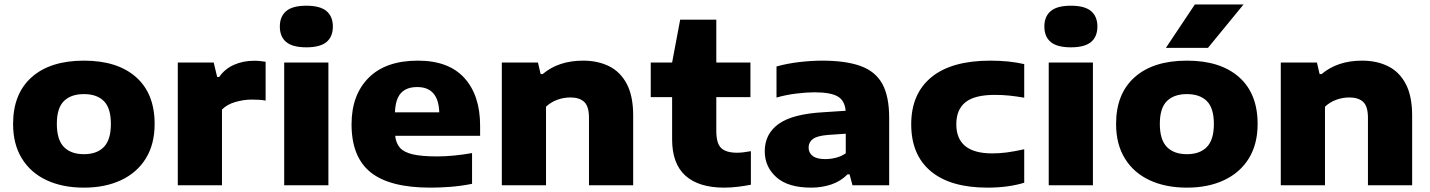

<svg xmlns="http://www.w3.org/2000/svg" viewBox="-20 -828 6390 858"><path d="M355 10.5Q259.5 10.5 188.2 -22.8Q117 -56 77.8 -119.8Q38.5 -183.5 38.5 -274Q38.5 -409.5 121.8 -483.2Q205 -557 355 -557Q504.5 -557 587.8 -483.5Q671 -410 671 -274Q671 -184 631.8 -120.2Q592.5 -56.5 521.2 -23Q450 10.5 355 10.5ZM355 -139Q413 -139 444.2 -171.2Q475.5 -203.5 475.5 -274Q475.5 -345 444.2 -376.2Q413 -407.5 355 -407.5Q297 -407.5 265.5 -376.2Q234 -345 234 -274.5Q234 -203.5 265.5 -171.2Q297 -139 355 -139Z M774.5 0V-548.5H935L950.5 -484H959.5Q984.5 -520 1025.2 -538.2Q1066 -556.5 1115.5 -556.5Q1129.5 -556.5 1142.8 -555.2Q1156 -554 1167 -552V-378.5Q1152 -381.5 1135.2 -382.2Q1118.5 -383 1104 -383Q1069 -383 1031.8 -372.2Q994.5 -361.5 972 -338.5V0Z M1250 0V-548.5H1447.5V0ZM1349 -616.5Q1287.5 -616.5 1259 -640.2Q1230.5 -664 1230.5 -709.5Q1230.5 -754.5 1259 -778.5Q1287.5 -802.5 1349 -802.5Q1410.5 -802.5 1439 -778.5Q1467.5 -754.5 1467.5 -709.5Q1467.5 -664 1439 -640.2Q1410.5 -616.5 1349 -616.5Z M1903.5 10.5Q1721.5 10.5 1636.2 -58Q1551 -126.5 1551 -272.5Q1551 -404 1627.5 -480.5Q1704 -557 1847.5 -557Q1985 -557 2055.2 -479.5Q2125.5 -402 2125.5 -266V-221H1746Q1749.5 -188 1767.2 -167.8Q1785 -147.5 1824.8 -138.2Q1864.5 -129 1934.5 -129Q1969.5 -129 2010.2 -133Q2051 -137 2089.5 -144V-6.5Q2038.5 3.5 1992 7Q1945.5 10.5 1903.5 10.5ZM1844.5 -439Q1796 -439 1771.5 -411.8Q1747 -384.5 1745 -326H1943Q1939.5 -439 1844.5 -439Z M2222.5 0V-548.5H2384L2396 -497H2405Q2476 -557 2586 -557Q2651.5 -557 2702 -532Q2752.5 -507 2781 -452.8Q2809.5 -398.5 2809.5 -312V0H2612V-301.5Q2612 -353 2590.5 -372.8Q2569 -392.5 2529 -392.5Q2498.5 -392.5 2469.5 -381.8Q2440.5 -371 2420 -351V0Z M3216.5 10.5Q3102.5 10.5 3043 -43Q2983.5 -96.5 2983.5 -205V-394H2888V-548.5H2983.5L3019.5 -740H3181V-548.5H3333.5V-394H3181V-242.5Q3181 -187 3203 -166.2Q3225 -145.5 3274 -145.5Q3299 -145.5 3335.5 -152.5V-2.5Q3310.5 2.5 3278.5 6.5Q3246.5 10.5 3216.5 10.5Z M3605 10.5Q3501.5 10.5 3449.5 -36Q3397.5 -82.5 3397.5 -152Q3397.5 -230 3460 -274.5Q3522.5 -319 3660.5 -326.5L3759 -333Q3755 -379 3723.2 -397.2Q3691.5 -415.5 3619 -415.5Q3584 -415.5 3537.5 -409.8Q3491 -404 3450 -392V-531Q3498.5 -544.5 3553.2 -550.8Q3608 -557 3654 -557Q3759 -557 3825.2 -533.2Q3891.5 -509.5 3922.5 -453.8Q3953.5 -398 3953.5 -301V0H3789.5L3776.5 -49H3767.5Q3738 -18.5 3695.8 -4Q3653.5 10.5 3605 10.5ZM3593.5 -168.5Q3593.5 -145 3611.8 -131Q3630 -117 3668 -117Q3691 -117 3715.2 -123Q3739.5 -129 3759.5 -143V-230.5L3679.5 -225Q3631.5 -221 3612.5 -206.8Q3593.5 -192.5 3593.5 -168.5Z M4393.5 10.5Q4227 10.5 4139.5 -62.8Q4052 -136 4052 -272.5Q4052 -409 4142.2 -483Q4232.5 -557 4405.5 -557Q4490.5 -557 4557 -541.5V-391.5Q4521.5 -397.5 4490.8 -400.8Q4460 -404 4425.5 -404Q4335 -404 4294.2 -371Q4253.5 -338 4253.5 -273Q4253.5 -142.5 4414 -142.5Q4447 -142.5 4479.2 -146.8Q4511.5 -151 4557 -161V-11.5Q4525.5 -1.5 4483.5 4.5Q4441.5 10.5 4393.5 10.5Z M4666.5 0V-548.5H4864V0ZM4765.5 -616.5Q4704 -616.5 4675.5 -640.2Q4647 -664 4647 -709.5Q4647 -754.5 4675.5 -778.5Q4704 -802.5 4765.5 -802.5Q4827 -802.5 4855.5 -778.5Q4884 -754.5 4884 -709.5Q4884 -664 4855.5 -640.2Q4827 -616.5 4765.5 -616.5Z M5284 10.5Q5188.5 10.5 5117.2 -22.8Q5046 -56 5006.8 -119.8Q4967.5 -183.5 4967.5 -274Q4967.5 -409.5 5050.8 -483.2Q5134 -557 5284 -557Q5433.5 -557 5516.8 -483.5Q5600 -410 5600 -274Q5600 -184 5560.8 -120.2Q5521.5 -56.5 5450.2 -23Q5379 10.5 5284 10.5ZM5284 -139Q5342 -139 5373.2 -171.2Q5404.5 -203.5 5404.5 -274Q5404.5 -345 5373.2 -376.2Q5342 -407.5 5284 -407.5Q5226 -407.5 5194.5 -376.2Q5163 -345 5163 -274.5Q5163 -203.5 5194.5 -171.2Q5226 -139 5284 -139ZM5190 -614 5319.5 -808H5537L5378 -614Z M5703.5 0V-548.5H5865L5877 -497H5886Q5957 -557 6067 -557Q6132.5 -557 6183 -532Q6233.5 -507 6262 -452.8Q6290.5 -398.5 6290.5 -312V0H6093V-301.5Q6093 -353 6071.5 -372.8Q6050 -392.5 6010 -392.5Q5979.5 -392.5 5950.5 -381.8Q5921.5 -371 5901 -351V0Z"/></svg>

Font: Encode Sans Expanded ExtraBold
Style: Regular
Weight: 800
Width: 7
Designer: Multiple Designers
Foundry: Impallari Type
Version: Version 3.000; ttfautohint (v1.8.3) -l 8 -r 50 -G 200 -x 14 